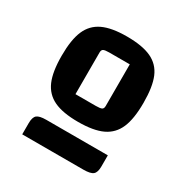

<svg xmlns="http://www.w3.org/2000/svg" viewBox="-139 -887 793 819"><g transform="rotate(30 257.5 -477.5)"><path d="M56 -560Q56 -639 75.5 -684Q95 -729 138.5 -749.5Q182 -770 257 -770Q333 -770 377 -749.5Q421 -729 440 -684Q459 -639 459 -560Q459 -481 439.5 -436Q420 -391 376.5 -370.5Q333 -350 257 -350Q182 -350 138.5 -370.5Q95 -391 75.5 -436Q56 -481 56 -560ZM289 -447Q311 -447 318.5 -451Q326 -455 326 -468V-673H225Q204 -673 196.5 -669Q189 -665 189 -652V-447ZM136 -290H439V-235Q439 -206 426.5 -195.5Q414 -185 379 -185H78V-240Q78 -269 90 -279.5Q102 -290 136 -290Z"/></g></svg>

Font: Changa SemiBold
Style: Regular
Weight: 600
Designer: Eduardo Rodriguez Tunni
Foundry: Eduardo Rodriguez Tunni
Version: Version 2.002; ttfautohint (v1.5) -l 8 -r 50 -G 150 -x 14 -H